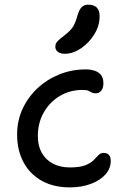

<svg xmlns="http://www.w3.org/2000/svg" viewBox="-20 -801 544 830"><path d="M282 9Q211.4 9 160.2 -19.7Q109 -48.4 81.5 -99.9Q54 -151.4 54 -220Q54 -279.2 77.5 -330.2Q101 -381.2 142.2 -419.6Q183.4 -458 237 -479.5Q290.6 -501 351 -501Q371.4 -501 388.8 -495.4Q406.2 -489.8 416.6 -476.9Q427 -464 427 -440Q427 -422 418.4 -409.8Q409.8 -397.6 393.2 -397.6Q382.2 -397.6 375.8 -401.5Q369.4 -405.4 361.8 -408.8Q354.2 -412.2 337 -412.2Q282.2 -412.2 238.6 -386.2Q195 -360.2 169.3 -315.1Q143.6 -270 143.6 -212Q143.6 -170.8 160.4 -140.7Q177.2 -110.6 208.4 -93.9Q239.6 -77.2 282.2 -77.2Q325.8 -77.2 349.3 -86.8Q372.8 -96.4 384.7 -108.6Q396.6 -120.8 405.6 -130.4Q414.6 -140 429 -140Q443.2 -140 451 -131Q458.8 -122 458.8 -106Q458.8 -72.4 435.5 -46.5Q412.2 -20.6 372 -5.8Q331.8 9 282 9ZM260.2 -568.6Q240.6 -568.6 229.9 -577.1Q219.2 -585.6 219.2 -599Q219.2 -613.6 229.9 -624Q240.6 -634.4 260.4 -649.4Q286.2 -669.6 296.5 -686.9Q306.8 -704.2 314.4 -732.6Q322.8 -761.2 333.9 -771Q345 -780.8 360.8 -780.8Q386.6 -780.8 398.6 -768.1Q410.6 -755.4 410.6 -730.6Q410.6 -689.8 387.6 -652.5Q364.6 -615.2 330 -591.9Q295.4 -568.6 260.2 -568.6Z"/></svg>

Font: Shantell Sans Light
Style: Regular
Weight: 300
Designer: Stephen Nixon, Anya Danilova, Shantell Martin
Foundry: Arrow Type
Version: Version 1.011;[c5ecc13dd]